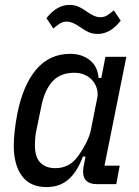

<svg xmlns="http://www.w3.org/2000/svg" viewBox="-20 -749 567 781"><path d="M374 0Q318 0 318 -51Q318 -59 319 -66.5Q320 -74 322 -82L328 -112H317Q294 -50 258.5 -19Q223 12 169 12Q103 12 69.5 -33Q36 -78 36 -157Q36 -185 40 -219Q44 -253 50 -284Q73 -402 127 -466Q181 -530 266 -530Q312 -530 344.5 -505Q377 -480 381 -432H392L409 -518H494L405 -75H467L453 0ZM205 -65Q262 -65 296 -112Q315 -138 330 -167Q345 -196 350 -222L376 -353Q379 -371 374 -388.5Q369 -406 357 -420.5Q345 -435 326 -444Q307 -453 282 -453Q227 -453 195 -419.5Q163 -386 149 -321L127 -214Q124 -199 123 -184Q122 -169 122 -158Q122 -110 144 -87.5Q166 -65 205 -65ZM378 -611Q356 -611 340 -618.5Q324 -626 310 -636Q290 -650 277 -655.5Q264 -661 252 -661Q236 -661 224 -653.5Q212 -646 197 -633L169 -675Q211 -729 262 -729Q284 -729 300 -721.5Q316 -714 330 -704Q350 -690 363 -684.5Q376 -679 388 -679Q404 -679 416 -686.5Q428 -694 443 -707L471 -665Q429 -611 378 -611Z"/></svg>

Font: IBM Plex Sans Condensed Text
Style: Italic
Weight: 450
Width: 3
Italic angle: -11°
Designer: Mike Abbink, Paul van der Laan, Pieter van Rosmalen
Foundry: Bold Monday
Version: Version 1.1